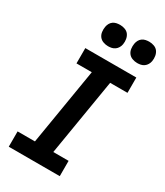

<svg xmlns="http://www.w3.org/2000/svg" viewBox="-232 -1050 979 1141"><g transform="rotate(30 257.0 -479.0)"><path d="M29 0V-105H148L235 -630H130V-735H480V-630H361L274 -105H379V0ZM441 -812Q424 -812 407.5 -818Q391 -824 381 -837Q371 -850 368.5 -867.5Q366 -885 369 -903Q371 -915 377 -926.5Q383 -938 393.5 -945.5Q404 -953 416.5 -955.5Q429 -958 441 -958Q458 -958 474.5 -952Q491 -946 500.5 -933Q510 -920 513 -902.5Q516 -885 513 -867Q511 -855 504.5 -843.5Q498 -832 487.5 -824.5Q477 -817 465 -814.5Q453 -812 441 -812ZM241 -812Q224 -812 207.5 -818Q191 -824 181 -837Q171 -850 168.5 -867.5Q166 -885 169 -903Q171 -915 177 -926.5Q183 -938 193.5 -945.5Q204 -953 216.5 -955.5Q229 -958 241 -958Q258 -958 274.5 -952Q291 -946 300.5 -933Q310 -920 313 -902.5Q316 -885 313 -867Q311 -855 304.5 -843.5Q298 -832 287.5 -824.5Q277 -817 265 -814.5Q253 -812 241 -812Z"/></g></svg>

Font: Iosevka Term Curly Extrabold
Style: Italic
Weight: 800
Italic angle: -9°
Designer: Belleve Invis
Foundry: Belleve Invis
Version: Version 32.3.0